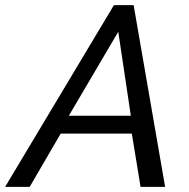

<svg xmlns="http://www.w3.org/2000/svg" viewBox="-67 -730 739 750"><path d="M378 -710H455L578 0H482L448 -208H170L49 0H-47ZM444 -278 395 -606 202 -278Z"/></svg>

Font: Raleway-v4020 Medium
Style: Italic
Weight: 500
Italic angle: -12°
Designer: Matt McInerney, Pablo Impallari, Rodrigo Fuenzalida
Foundry: Matt McInerney, Pablo Impallari, Rodrigo Fuenzalida
Version: Version 4.020;PS 004.020;hotconv 1.0.88;makeotf.lib2.5.64775